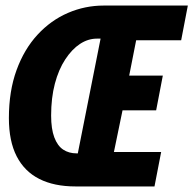

<svg xmlns="http://www.w3.org/2000/svg" viewBox="-20 -671 696 691"><path d="M252 0Q175 0 121.5 -27Q68 -54 40 -108.5Q12 -163 12 -246Q12 -343 39.5 -418.5Q67 -494 115 -546Q163 -598 224.5 -624.5Q286 -651 353 -651H656L632 -526H470L445 -399H566L542 -274H421L390 -124H560L536 0ZM256 -119H260L342 -532H329Q297 -532 268 -513Q239 -494 215 -457.5Q191 -421 177.5 -370Q164 -319 164 -255Q164 -207 175.5 -176.5Q187 -146 207.5 -132.5Q228 -119 256 -119Z"/></svg>

Font: Source Code Pro ExtraLight ExtraBold
Style: Italic
Weight: 800
Italic angle: -11°
Monospace: yes
Version: Version 1.016;hotconv 1.0.116;makeotfexe 2.5.65601